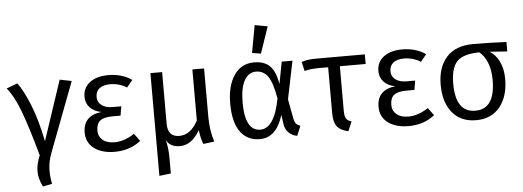

<svg xmlns="http://www.w3.org/2000/svg" viewBox="-61 -980 3736 1372"><g transform="rotate(-5 1807.0 -294.5)"><path d="M-2 -506 77 -536Q119 -481 163 -371.5Q207 -262 238 -107L381 -536L466 -519L277 -21Q252 45 252 106Q252 151 262 201L195 214Q166 155 166 102Q166 51 192 -10Q134 -220 90 -335.5Q46 -451 -2 -506Z M729 -538Q828 -538 898 -489L856 -438Q802 -472 737 -472Q687 -472 660 -450.5Q633 -429 633 -389Q633 -352 662.5 -330Q692 -308 742 -308H803L792 -242H736Q673 -242 645.5 -220.5Q618 -199 618 -149Q618 -107 648.5 -81.5Q679 -56 734 -56Q802 -56 876 -104L916 -50Q838 12 729 12Q637 12 581.5 -29.5Q526 -71 526 -143Q526 -265 658 -280Q605 -290 576 -321.5Q547 -353 547 -398Q547 -463 596.5 -500.5Q646 -538 729 -538Z M1443 1 1364 11Q1347 -29 1340 -90Q1281 12 1197 12Q1124 12 1098 -42Q1114 15 1114 92V201L1031 211V-526H1115V-155Q1115 -61 1198 -61Q1280 -61 1332 -160V-526H1416V-179Q1416 -80 1443 1Z M1783 -471Q1729 -471 1699 -416.5Q1669 -362 1669 -260Q1669 -55 1779 -55Q1880 -55 1920 -267Q1900 -383 1868 -427Q1836 -471 1783 -471ZM1776 -538Q1847 -538 1887 -499.5Q1927 -461 1943 -368L1973 -526H2050L1994 -253L2021 -110Q2025 -89 2035 -77Q2045 -65 2066 -58L2037 12Q2003 6 1978 -17Q1953 -40 1947 -79L1937 -147Q1889 12 1770 12Q1679 12 1629.5 -57Q1580 -126 1580 -260Q1580 -385 1631 -461.5Q1682 -538 1776 -538ZM1895 -786 1830 -596 1767 -606 1803 -803Z M2384 -457V-137Q2384 -98 2395 -81Q2406 -64 2433 -57L2404 11Q2346 -2 2323 -33.5Q2300 -65 2300 -127V-457H2225Q2169 -456 2130 -445L2115 -511Q2154 -526 2218 -526H2569V-457Z M2837 -538Q2936 -538 3006 -489L2964 -438Q2910 -472 2845 -472Q2795 -472 2768 -450.5Q2741 -429 2741 -389Q2741 -352 2770.5 -330Q2800 -308 2850 -308H2911L2900 -242H2844Q2781 -242 2753.5 -220.5Q2726 -199 2726 -149Q2726 -107 2756.5 -81.5Q2787 -56 2842 -56Q2910 -56 2984 -104L3024 -50Q2946 12 2837 12Q2745 12 2689.5 -29.5Q2634 -71 2634 -143Q2634 -265 2766 -280Q2713 -290 2684 -321.5Q2655 -353 2655 -398Q2655 -463 2704.5 -500.5Q2754 -538 2837 -538Z M3321 -56Q3463 -56 3463 -264Q3463 -338 3441 -390.5Q3419 -443 3385 -469Q3269 -468 3224.5 -421Q3180 -374 3180 -262Q3180 -56 3321 -56ZM3585 -458 3458 -467Q3500 -443 3526.5 -390Q3553 -337 3553 -264Q3553 -138 3491.5 -63Q3430 12 3321 12Q3212 12 3151 -61.5Q3090 -135 3090 -262Q3090 -387 3155 -459.5Q3220 -532 3348 -532Q3447 -532 3585 -526Z"/></g></svg>

Font: FiraSans
Style: Regular
Weight: 350
Designer: Carrois Corporate & Edenspiekermann AG
Foundry: Carrois Corporate GbR & Edenspiekermann AG
Version: Version 3.106;PS 003.106;hotconv 1.0.70;makeotf.lib2.5.58329